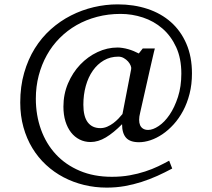

<svg xmlns="http://www.w3.org/2000/svg" viewBox="-20 -711 976 884"><path d="M584 -393.1Q585.4 -399.4 581.5 -409.2Q577.6 -418.9 569.6 -428Q561.5 -437 550 -443.6Q538.6 -450.2 524.9 -450.2Q487.8 -450.2 458 -432.9Q428.2 -415.5 407.2 -385.5Q386.2 -355.5 375 -315.2Q363.8 -274.9 363.8 -229Q363.8 -174.8 384 -147.9Q404.3 -121.1 441.9 -121.1Q458.5 -121.1 473.6 -127.7Q488.8 -134.3 501.7 -144Q514.6 -153.8 525.4 -165Q536.1 -176.3 543.9 -186ZM863.8 -373Q863.8 -322.3 852.8 -279.1Q841.8 -235.8 823 -200.7Q804.2 -165.5 779.5 -138.4Q754.9 -111.3 727.8 -93Q700.7 -74.7 672.9 -65.4Q645 -56.2 620.1 -56.2Q578.6 -56.2 560.3 -76.9Q542 -97.7 542 -139.2Q502.9 -99.6 467.5 -78.4Q432.1 -57.1 397 -57.1Q369.6 -57.1 346.7 -68.6Q323.7 -80.1 307.1 -101.3Q290.5 -122.6 281.2 -152.6Q272 -182.6 272 -220.2Q272 -277.3 293.2 -327.1Q314.5 -377 349.4 -413.6Q384.3 -450.2 429 -471.2Q473.6 -492.2 521 -492.2Q531.7 -492.2 544.4 -490.2Q557.1 -488.3 570.1 -484.6Q583 -481 595.5 -475.8Q607.9 -470.7 619.1 -464.8L637.2 -487.8H692.9Q691.9 -484.9 688.5 -470.5Q685.1 -456.1 680.2 -434.8Q675.3 -413.6 669.2 -387Q663.1 -360.4 657.2 -333.5Q642.6 -270 625 -190.9Q620.6 -173.8 620.6 -159.4Q620.6 -145 625 -134.8Q629.4 -124.5 638.7 -118.7Q647.9 -112.8 662.1 -112.8Q684.1 -112.8 710.9 -130.9Q737.8 -148.9 760.7 -182.6Q783.7 -216.3 799.3 -264.4Q814.9 -312.5 814.9 -372.1Q814.9 -442.4 791 -494.1Q767.1 -545.9 727.8 -579.8Q688.5 -613.8 638.2 -630.4Q587.9 -647 535.2 -647Q478 -647 427 -633.5Q376 -620.1 332.8 -595.5Q289.6 -570.8 254.6 -535.6Q219.7 -500.5 195.6 -457Q171.4 -413.6 158.2 -363Q145 -312.5 145 -256.8Q145 -180.7 168.7 -114.7Q192.4 -48.8 237.3 -0.5Q282.2 47.9 347.2 75.4Q412.1 103 495.1 103Q539.1 103 577.1 96.2Q615.2 89.4 647.9 78.6Q680.7 67.9 708.3 54.7Q735.8 41.5 758.8 28.8L772.9 64.9Q739.3 83 704.1 98.9Q668.9 114.7 631.6 126.7Q594.2 138.7 554.4 145.8Q514.6 152.8 471.2 152.8Q417.5 152.8 367.2 140.6Q316.9 128.4 272.7 105.2Q228.5 82 191.9 48.1Q155.3 14.2 128.9 -29.3Q102.5 -72.8 87.9 -125.5Q73.2 -178.2 73.2 -238.8Q73.2 -313 91.1 -375.2Q108.9 -437.5 140.1 -487.8Q171.4 -538.1 214.1 -576.2Q256.8 -614.3 306.6 -639.6Q356.4 -665 411.4 -678Q466.3 -690.9 522 -690.9Q596.2 -690.9 658.9 -670.2Q721.7 -649.4 767.1 -609.1Q812.5 -568.8 838.1 -509.5Q863.8 -450.2 863.8 -373Z"/></svg>

Font: BabelStone Ogham
Style: Italic
Weight: 400
Italic angle: -30°
Designer: Andrew West
Foundry: BabelStone
Version: Version 2.02 March 14, 2022